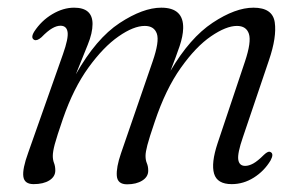

<svg xmlns="http://www.w3.org/2000/svg" viewBox="-20 -471 786 500"><path d="M295 -71.5 377.5 -311Q395.5 -363 388.5 -383.2Q381.5 -403.5 357 -403.5Q328 -403.5 288.8 -376.2Q249.5 -349 210.5 -295.2Q171.5 -241.5 144 -162Q127.5 -114 122.5 -95Q117.5 -76 117.5 -65Q117.5 -54.5 120.8 -46.2Q124 -38 124 -27Q124 -11 108.5 -1.2Q93 8.5 67.5 8.5Q43.5 8.5 40.8 -11.2Q38 -31 53.5 -73.5L144 -330Q158.5 -371 156 -387.5Q153.5 -404 137.5 -404Q127.5 -404 115.8 -397.2Q104 -390.5 88 -374Q76.5 -364 69.5 -367Q59 -372 69 -388.5Q87.5 -417 116 -434Q144.5 -451 173 -451Q221 -451 221 -408.5Q221 -385 208.5 -354.5Q196 -324 177.5 -277.5Q230.5 -371 291.5 -411Q352.5 -451 400 -451Q458.5 -451 457 -397Q456.5 -377 447.8 -351Q439 -325 424 -286.5Q474.5 -372.5 533.8 -411.8Q593 -451 640 -451Q690 -451 695.5 -412.8Q701 -374.5 680.5 -314.5L612.5 -113.5Q598 -71.5 600.5 -55.2Q603 -39 618.5 -39Q628 -39 639.5 -45.2Q651 -51.5 667.5 -68Q678.5 -78.5 684.5 -75Q694 -70.5 684.5 -53Q668 -25.5 641 -8.5Q614 8.5 583.5 8.5Q545.5 8.5 537.5 -18.8Q529.5 -46 546.5 -97.5L618 -311Q635 -362 628.2 -382.8Q621.5 -403.5 597 -403.5Q569 -403.5 529.5 -376.5Q490 -349.5 450.8 -294.2Q411.5 -239 383 -154Q368.5 -111.5 363.8 -93.2Q359 -75 359 -65Q359 -54 362.5 -45.8Q366 -37.5 366 -26.5Q366 -10.5 350.5 -0.8Q335 9 311 9Q286 9 284.2 -13Q282.5 -35 295 -71.5Z"/></svg>

Font: Fraunces 72pt Soft Light
Style: Italic
Weight: 300
Italic angle: -16°
Version: Version 1.000;[b76b70a41]